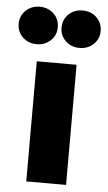

<svg xmlns="http://www.w3.org/2000/svg" viewBox="-81 -776 455 812"><g transform="rotate(5 146.0 -370.5)"><path d="M231 0H62V-510H231ZM237 -582Q202 -582 178 -604.5Q154 -627 154 -661Q154 -696 178 -718.5Q202 -741 237 -741Q272 -741 296 -718.5Q320 -696 320 -661Q320 -627 296 -604.5Q272 -582 237 -582ZM55 -582Q20 -582 -4 -604.5Q-28 -627 -28 -661Q-28 -696 -4 -718.5Q20 -741 55 -741Q90 -741 114 -718.5Q138 -696 138 -661Q138 -627 114 -604.5Q90 -582 55 -582Z"/></g></svg>

Font: Wix Madefor Display ExtraBold
Style: Regular
Weight: 800
Designer: Dalton Maag Ltd
Foundry: Dalton Maag Ltd
Version: Version 3.100